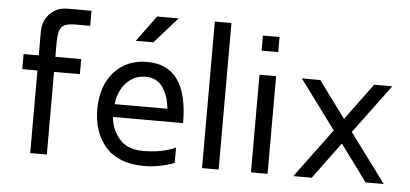

<svg xmlns="http://www.w3.org/2000/svg" viewBox="-51 -857 2089 979"><g transform="rotate(5 993.5 -367.5)"><path d="M54.2 -422.9V-500H131.8V-619.1Q131.8 -678.2 168 -714.1Q204.1 -750 256.8 -750H379.9V-672.9H301.8Q250 -672.9 233.4 -651.9Q216.8 -630.9 216.8 -574.2V-500H349.1V-422.9H216.8V0H131.8V-422.9Z M453.1 -252Q453.1 -372.1 517.1 -443.6Q581.1 -515.1 686 -515.1Q895 -515.1 895 -220.2H536.1Q541 -158.2 581.5 -109.6Q622.1 -61 705.1 -61Q801.3 -61 870.1 -92.8V-14.2Q794.9 14.6 715.8 15.1Q647 15.1 595.5 -6.3Q543.9 -27.8 513.4 -65.4Q482.9 -103 468 -149.9Q453.1 -196.8 453.1 -252ZM539.1 -286.1H809.1Q802.2 -353 772 -396Q741.7 -439 684.1 -439Q627 -439 586.9 -397Q546.9 -355 539.1 -286.1ZM618.2 -617.2 715.8 -750H825.7L708 -617.2Z M1011.2 0V-750H1096.2V0Z M1261.7 0V-500H1346.7V0ZM1261.7 -623V-700.2H1346.7V-623Z M1478.5 0 1663.6 -250 1478.5 -500H1572.8L1710.4 -313L1848.6 -500H1941.4L1755.9 -250L1941.4 0H1848.6L1710.4 -187L1572.8 0Z"/></g></svg>

Font: Carme
Style: Regular
Weight: 400
Version: 1.000